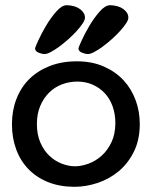

<svg xmlns="http://www.w3.org/2000/svg" viewBox="-20 -708 584 739"><path d="M307 -640Q307 -631 298 -617.5Q289 -604 275 -588.5Q261 -573 243 -557Q225 -541 208 -528.5Q191 -516 176 -508Q161 -500 152 -500Q141 -500 128 -505.5Q115 -511 115 -522Q115 -525 127 -551.5Q139 -578 157 -608.5Q175 -639 196.5 -663.5Q218 -688 237 -688Q269 -687 288 -673Q307 -659 307 -640ZM474 -640Q474 -631 465 -617.5Q456 -604 442 -588.5Q428 -573 410 -557Q392 -541 375 -528.5Q358 -516 343 -508Q328 -500 319 -500Q308 -500 295 -505.5Q282 -511 282 -522Q282 -525 294 -551.5Q306 -578 324 -608.5Q342 -639 363.5 -663.5Q385 -688 404 -688Q436 -687 455 -673Q474 -659 474 -640ZM518 -231Q518 -170 495.5 -124.5Q473 -79 437 -49Q401 -19 356 -4Q311 11 267 11Q211 11 166.5 -6.5Q122 -24 90.5 -56Q59 -88 42.5 -132.5Q26 -177 26 -230Q26 -282 43 -326.5Q60 -371 92 -403Q124 -435 170.5 -453.5Q217 -472 276 -472Q334 -472 379.5 -452Q425 -432 455.5 -399Q486 -366 502 -322.5Q518 -279 518 -231ZM278 -394Q247 -394 219 -383.5Q191 -373 169.5 -352Q148 -331 135 -300.5Q122 -270 122 -231Q122 -190 135.5 -159Q149 -128 170.5 -108Q192 -88 218 -78Q244 -68 269 -68Q293 -68 320.5 -78Q348 -88 371 -108.5Q394 -129 409 -160.5Q424 -192 424 -235Q424 -269 413.5 -298.5Q403 -328 383.5 -349Q364 -370 337 -382Q310 -394 278 -394Z"/></svg>

Font: Life Savers ExtraBold
Style: Regular
Weight: 800
Designer: Pablo Impallari, Rodrigo Fuenzalida, Brenda Gallo
Foundry: Pablo Impallari, Rodrigo Fuenzalida, Brenda Gallo
Version: Version 3.001; ttfautohint (v0.95) -l 8 -r 50 -G 200 -x 14 -